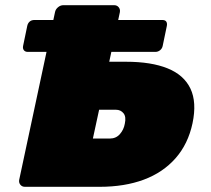

<svg xmlns="http://www.w3.org/2000/svg" viewBox="-20 -720 813 740"><path d="M87 -520Q77 -520 72 -526.5Q67 -533 69 -543L85 -620Q87 -630 94 -636.5Q101 -643 113 -643H605Q617 -643 621 -636.5Q625 -630 623 -620L607 -543Q605 -533 597 -526.5Q589 -520 579 -520ZM76 0Q65 0 58.5 -8Q52 -16 54 -27L192 -673Q194 -684 203.5 -692Q213 -700 224 -700H420Q431 -700 437.5 -692Q444 -684 442 -673L401 -482H466Q563 -482 626 -456.5Q689 -431 714 -378.5Q739 -326 722 -245Q705 -165 656.5 -110Q608 -55 534 -27.5Q460 0 364 0ZM338 -186H403Q427 -186 442 -203Q457 -220 461 -243Q467 -270 456 -283.5Q445 -297 427 -297H362Z"/></svg>

Font: Rubik Light Black
Style: Italic
Weight: 900
Italic angle: -12°
Version: Version 2.104